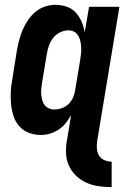

<svg xmlns="http://www.w3.org/2000/svg" viewBox="-20 -548 540 791"><path d="M440 223Q413 223 386 219Q359 215 335.5 204.5Q312 194 293.5 176Q275 158 264 134.5Q253 111 252 83.5Q251 56 256 29L273 -74Q263 -56 250.5 -40.5Q238 -25 221.5 -14Q205 -3 186 2.5Q167 8 148 8Q122 8 98.5 -1Q75 -10 59 -28.5Q43 -47 35.5 -70.5Q28 -94 25.5 -119.5Q23 -145 24.5 -171Q26 -197 31 -223L50 -343Q54 -364 59.5 -385Q65 -406 74 -426.5Q83 -447 96 -466Q109 -485 126.5 -499.5Q144 -514 165 -521Q186 -528 207 -528Q232 -528 254.5 -520.5Q277 -513 292 -496.5Q307 -480 316 -459Q325 -438 329 -415L347 -520H472L381 29Q378 45 379 61.5Q380 78 387 91Q394 104 408.5 111Q423 118 440 118ZM204 -97Q219 -97 235 -102.5Q251 -108 263 -120Q275 -132 281.5 -147.5Q288 -163 290 -179L310 -299Q312 -312 313.5 -325Q315 -338 314.5 -351Q314 -364 311.5 -376.5Q309 -389 303 -399.5Q297 -410 286.5 -416.5Q276 -423 262 -423Q245 -423 228 -415Q211 -407 199.5 -392.5Q188 -378 182 -361Q176 -344 173 -326L153 -206Q151 -194 150 -182Q149 -170 150 -158.5Q151 -147 154 -135.5Q157 -124 163.5 -115.5Q170 -107 180.5 -102Q191 -97 204 -97Z"/></svg>

Font: Iosevka Term Curly Extrabold
Style: Italic
Weight: 800
Italic angle: -9°
Designer: Belleve Invis
Foundry: Belleve Invis
Version: Version 32.3.0